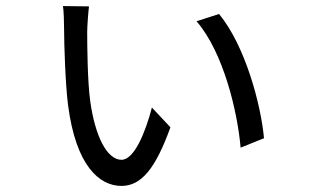

<svg xmlns="http://www.w3.org/2000/svg" viewBox="-20 -591 1040 632"><path d="M273 -570 187 -571C190 -558 191 -511 191 -492C191 -450 195 -314 204 -245C230 -45 307 21 380 21C445 21 492 -36 541 -172L480 -237C459 -156 422 -65 380 -65C332 -65 293 -143 277 -258C268 -323 267 -442 267 -486C267 -504 271 -557 273 -570ZM701 -545 627 -521C716 -418 762 -222 772 -105L849 -136C839 -247 787 -441 701 -545Z"/></svg>

Font: Noto Sans Mono CJK SC Regular
Style: Regular
Weight: 400
Designer: Ryoko NISHIZUKA (kana & ideographs); Paul D. Hunt (Latin, Greek & Cyrillic); Wenlong ZHANG (bopomofo); Sandoll Communica
Foundry: Adobe Systems Incorporated
Version: Version 1.005;PS 1.005;hotconv 1.0.96;makeotf.lib2.5.65012